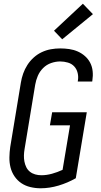

<svg xmlns="http://www.w3.org/2000/svg" viewBox="-20 -1003 540 1031"><path d="M198 8Q170 8 143 1.5Q116 -5 94.5 -19.5Q73 -34 58 -56Q43 -78 36.5 -104Q30 -130 30.5 -158Q31 -186 35 -214L92 -559Q96 -584 104.5 -608Q113 -632 127 -654Q141 -676 161 -694Q181 -712 204.5 -723Q228 -734 253 -738.5Q278 -743 303 -743Q328 -743 352 -739.5Q376 -736 397.5 -726.5Q419 -717 436.5 -701.5Q454 -686 464.5 -665.5Q475 -645 477.5 -620.5Q480 -596 476 -571Q476 -569 475.5 -567.5Q475 -566 475 -565H397Q398 -566 398 -567Q398 -568 398 -569Q402 -590 397 -611Q392 -632 378.5 -646.5Q365 -661 344.5 -667Q324 -673 303 -673Q279 -673 254.5 -664.5Q230 -656 211.5 -637.5Q193 -619 183 -595.5Q173 -572 169 -548L112 -203Q109 -186 108.5 -169Q108 -152 111 -136Q114 -120 121 -105.5Q128 -91 140.5 -81Q153 -71 169 -66.5Q185 -62 202 -62Q230 -62 259 -70Q288 -78 316 -91L356 -330H248L260 -400H446L387 -46Q343 -21 294.5 -6.5Q246 8 198 8ZM314 -792 270 -838 425 -983 479 -927Z"/></svg>

Font: Iosevka SS04 Oblique
Style: Regular
Weight: 400
Italic angle: -9°
Monospace: yes
Designer: Belleve Invis
Foundry: Belleve Invis
Version: Version 19.0.0; ttfautohint (v1.8.4)